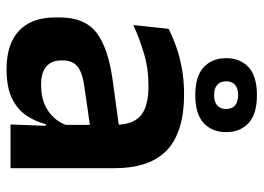

<svg xmlns="http://www.w3.org/2000/svg" viewBox="-124 -630 765 556"><g transform="rotate(90 258.0 -351.5)"><path d="M340 0 344.5 -120 341 -131V-284.5L340.5 -306.5Q340.5 -354.5 314.2 -377Q288 -399.5 228.5 -399.5Q178 -399.5 133.8 -386.2Q89.5 -373 52 -355.5L63 -457.5Q85 -469 113.2 -479.2Q141.5 -489.5 176.5 -496Q211.5 -502.5 252 -502.5Q312 -502.5 353.5 -488.2Q395 -474 419.8 -447.5Q444.5 -421 455.5 -384.2Q466.5 -347.5 466.5 -303V0ZM179.5 11.5Q106.5 11.5 68.2 -25Q30 -61.5 30 -129V-143Q30 -214.5 74 -248.8Q118 -283 213.5 -296L352.5 -315L360 -232.5L232 -214Q190 -208.5 172.2 -194Q154.5 -179.5 154.5 -151.5V-146.5Q154.5 -119 171.8 -103.8Q189 -88.5 226 -88.5Q259 -88.5 282.5 -99Q306 -109.5 321.2 -126.8Q336.5 -144 343 -165.5L361 -102H339Q331 -70.5 313.2 -44.8Q295.5 -19 263.5 -3.8Q231.5 11.5 179.5 11.5ZM148 -623V-625.5Q148 -665 174 -689.2Q200 -713.5 255 -713.5Q310 -713.5 336 -689.2Q362 -665 362 -625.5V-623Q362 -584 336 -559.5Q310 -535 255 -535Q200 -535 174 -559.5Q148 -584 148 -623ZM215 -623.5Q215 -607.5 225.2 -598.5Q235.5 -589.5 255 -589.5Q274.5 -589.5 284.8 -598.5Q295 -607.5 295 -623.5V-625Q295 -641.5 284.8 -650.2Q274.5 -659 255 -659Q235.5 -659 225.2 -650.2Q215 -641.5 215 -625Z"/></g></svg>

Font: Anek Gujarati SemiBold
Style: Regular
Weight: 600
Designer: Mrunmayee Ghaisas (Gujarati), Yesha Goshar (Latin)
Foundry: Ek Type
Version: Version 1.003